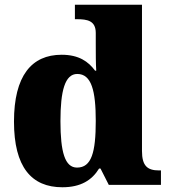

<svg xmlns="http://www.w3.org/2000/svg" viewBox="-20 -780 715 810"><path d="M243 10C321 10 368 -20 398 -69H404L439 0H659V-61H651C602 -61 579 -80 579 -143V-760H296V-699H304C348 -699 384 -693 384 -641V-596C384 -557 384 -512 386 -482H381C353 -520 313 -549 240 -549C113 -549 39 -460 39 -267C39 -75 113 10 243 10ZM305 -73C254 -73 235 -138 235 -269C235 -397 254 -468 306 -468C366 -468 384 -397 384 -270C384 -137 366 -73 305 -73Z"/></svg>

Font: Noto Serif Malayalam Black
Style: Regular
Weight: 900
Designer: Indian type Foundry, Jelle Bosma, Monotype Design Team
Foundry: Monotype Imaging Inc.
Version: Version 2.104